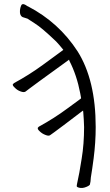

<svg xmlns="http://www.w3.org/2000/svg" viewBox="-20 -740 540 943"><path d="M369 182Q361 180 358.5 177.5Q356 175 357 172L358 165Q370 112 381 40Q393 -32 393 -116Q392 -152 389 -188L388 -197L381 -192L294 -126Q257 -98 247 -91Q236 -84 226 -76Q219 -71 204 -77Q187 -83 174 -96Q163 -106 166 -113Q167 -115 171 -118Q246 -159 312 -208Q352 -237 376 -255L378 -257V-260L374 -282Q357 -371 321 -441L319 -447L314 -443Q202 -362 172 -340Q134 -312 124 -304.5Q114 -297 105 -290Q97 -285 81 -291Q64 -297 52 -310Q41 -320 43 -326Q44 -328 49 -332Q123 -372 190 -421Q236 -454 287 -492L291 -495L288 -499Q272 -519 256 -536Q185 -604 151 -625Q121 -644 117 -647L116 -648Q97 -654 91 -656L90 -657H89Q79 -664 78 -679Q77 -696 84 -713Q89 -725 105 -716L116 -709H117Q269 -630 361 -488Q450 -347 450 -116Q450 -41 440 37Q433 91 426 133V134Q425 154 422 164V165Q421 171 404 178Q385 186 369 182ZM358 165ZM105 -716Q106 -716 106 -716Z"/></svg>

Font: LXGW WenKai Mono TC Light
Style: Regular
Weight: 300
Designer: LXGW / Fontworks Inc.
Foundry: LXGW / Fontworks Inc.
Version: Version 1.330